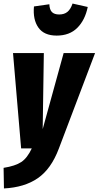

<svg xmlns="http://www.w3.org/2000/svg" viewBox="-45 -830 552 1074"><path d="M272 -630.9Q201.2 -630.9 169.7 -675.8Q138.2 -720.7 145 -793.9L231 -806.2Q232.4 -775.4 245.8 -762.2Q259.3 -749 286.1 -749Q314.5 -749 332.3 -763.7Q350.1 -778.3 360.8 -810.1L445.8 -791Q430.7 -717.3 387.2 -674.1Q343.8 -630.9 272 -630.9ZM486.8 -533.2 284.2 1Q241.2 115.2 166.5 166.7Q91.8 218.3 -22.9 224.1L-24.9 108.9Q40.5 98.6 74.2 76.2Q107.9 53.7 132.8 0H73.2L27.8 -533.2H200.2L193.8 -107.9L311 -533.2Z"/></svg>

Font: Fira Sans Compressed ExtraBold
Style: Italic
Weight: 800
Width: 3
Italic angle: -8°
Designer: Carrois Corporate & Edenspiekermann AG
Foundry: Carrois Corporate GbR & Edenspiekermann AG
Version: Version 4.203;PS 004.203;hotconv 1.0.88;makeotf.lib2.5.64775